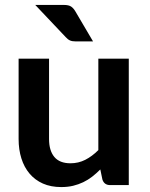

<svg xmlns="http://www.w3.org/2000/svg" viewBox="-20 -751 608 779"><path d="M179 -513V-187Q179 -140 200.5 -114.2Q222 -88.5 266 -88.5Q298 -88.5 325.8 -102.5Q353.5 -116.5 379 -142V-513H502.5V0H427Q403 0 395.5 -22.5L387 -63.5Q371 -47.5 354 -34.2Q337 -21 317.8 -11.8Q298.5 -2.5 276.5 2.8Q254.5 8 228.5 8Q186.5 8 154.2 -6.2Q122 -20.5 100 -46.5Q78 -72.5 66.8 -108.2Q55.5 -144 55.5 -187V-513ZM238.5 -731Q259 -731 268.8 -724.2Q278.5 -717.5 286 -704.5L357.5 -583H287Q273 -583 264.2 -586.8Q255.5 -590.5 246.5 -600.5L123 -731Z"/></svg>

Font: Lato TR
Style: Bold
Weight: 700
Designer: Lukasz Dziedzic
Foundry: tyPoland Lukasz Dziedzic
Version: Version 1.104 2013